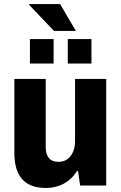

<svg xmlns="http://www.w3.org/2000/svg" viewBox="-20 -917 600 949"><path d="M205 12Q129 12 90 -31Q51 -74 51 -161V-527H206V-190Q206 -172 210 -158.5Q214 -145 222 -135.5Q230 -126 242 -121.5Q254 -117 269 -117Q294 -117 312.5 -130Q331 -143 341 -166.5Q351 -190 351 -220V-527H505V0H376L366 -71H360Q344 -45 320.5 -26Q297 -7 268 2.5Q239 12 205 12ZM128 -603V-724H245V-603ZM315 -603V-724H432V-603ZM355 -764H247L124 -893L125 -897H277Z"/></svg>

Font: Archivo SemiCondensed ExtraBold
Style: Regular
Weight: 800
Width: 4
Designer: Hector Gatti
Foundry: Omnibus-Type
Version: Version 2.001